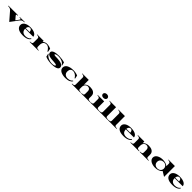

<svg xmlns="http://www.w3.org/2000/svg" viewBox="1402 -4910 9006 9006"><g transform="rotate(45 5905.0 -406.5)"><path d="M1086 -476V-500H761V-476C841 -469 890 -477 828 -389L719 -242L589 -392C521 -470 566 -469 645 -476V-500H4V-476C85 -469 146 -475 223 -386L571 15L871 -386C944 -477 1005 -469 1086 -476Z M1457 15C1730 15 1829 -75 1870 -151L1841 -172C1800 -93 1686 -48 1575 -48C1438 -48 1324 -112 1322 -290H1859C1859 -395 1748 -515 1450 -515C1182 -515 1039 -398 1039 -258C1039 -109 1157 15 1457 15ZM1323 -325C1333 -434 1397 -481 1455 -481C1524 -481 1573 -442 1580 -325Z M2341 -124V-224C2341 -386 2411 -480 2557 -480C2654 -480 2728 -416 2820 -273H2850L2816 -453C2730 -495 2653 -515 2548 -515C2471 -515 2393 -482 2341 -428V-500H1911V-480C1994 -474 2061 -463 2061 -376V-124C2061 -24 1997 -31 1911 -24V0H2491V-24C2417 -31 2341 -22 2341 -124Z M3356 17C3587 17 3776 -33 3776 -159C3776 -326 3569 -361 3390 -372C3280 -379 3152 -368 3152 -414C3152 -448 3232 -480 3355 -480C3508 -480 3678 -419 3741 -292H3771L3732 -455C3658 -494 3435 -515 3356 -515C3119 -515 2930 -465 2930 -336C2930 -158 3189 -154 3362 -144C3459 -138 3554 -127 3554 -84C3554 -47 3474 -18 3357 -18C3198 -18 3006 -101 2943 -228H2913L2954 -63C3063 -4 3271 17 3356 17Z M4285 17C4500 17 4609 -52 4662 -137L4633 -158C4584 -96 4506 -46 4373 -46C4242 -46 4138 -121 4138 -266C4138 -395 4197 -479 4321 -479C4421 -479 4543 -405 4605 -287H4635L4601 -457C4514 -500 4405 -515 4299 -515C4044 -515 3853 -422 3853 -246C3853 -55 4071 17 4285 17Z M4701 -24V0H5281V-24C5207 -31 5131 -22 5131 -124V-235C5132 -377 5228 -456 5318 -456C5399 -456 5476 -413 5476 -285V-124C5476 -24 5410 -32 5326 -24V0H5906V-24C5822 -31 5756 -23 5756 -124V-255C5756 -454 5584 -514 5415 -514C5302 -514 5191 -473 5131 -384V-700H4701V-680C4784 -674 4851 -663 4851 -576V-124C4851 -24 4787 -31 4701 -24Z M5924 -24V0H6504V-24C6430 -31 6354 -22 6354 -124V-500L5924 -499V-480C6007 -474 6074 -463 6074 -376V-124C6074 -24 6010 -31 5924 -24ZM6211 -588C6302 -588 6362 -640 6362 -708C6362 -775 6302 -830 6211 -830C6119 -830 6059 -775 6059 -708C6059 -640 6119 -588 6211 -588Z M6512 -24V0H7092V-24C7018 -31 6942 -22 6942 -124V-700H6512V-680C6595 -674 6662 -663 6662 -576V-124C6662 -24 6598 -31 6512 -24Z M7100 -24V0H7680V-24C7606 -31 7530 -22 7530 -124V-700H7100V-680C7183 -674 7250 -663 7250 -576V-124C7250 -24 7186 -31 7100 -24Z M8135 15C8408 15 8507 -75 8548 -151L8519 -172C8478 -93 8364 -48 8253 -48C8116 -48 8002 -112 8000 -290H8537C8537 -395 8426 -515 8128 -515C7860 -515 7717 -398 7717 -258C7717 -109 7835 15 8135 15ZM8001 -325C8011 -434 8075 -481 8133 -481C8202 -481 8251 -442 8258 -325Z M9644 -124V-255C9644 -454 9472 -514 9303 -514C9190 -514 9079 -473 9019 -384V-500H8589V-480C8672 -474 8739 -463 8739 -376V-124C8739 -24 8675 -31 8589 -24V0H9169V-24C9095 -31 9019 -22 9019 -124V-235C9020 -377 9116 -456 9206 -456C9287 -456 9364 -413 9364 -285V-124C9364 -24 9298 -32 9214 -24V0H9794V-24C9710 -31 9644 -23 9644 -124Z M10235 15C10385 15 10535 -33 10603 -130L10840 15H10845V-700H10415V-680C10498 -674 10565 -663 10565 -576V-414C10488 -482 10363 -515 10238 -515C10034 -515 9829 -426 9829 -250C9829 -74 10032 15 10235 15ZM10338 -36C10226 -36 10114 -104 10114 -249C10114 -394 10225 -465 10337 -465C10451 -465 10565 -392 10565 -249C10565 -107 10451 -36 10338 -36Z M11370 15C11643 15 11742 -75 11783 -151L11754 -172C11713 -93 11599 -48 11488 -48C11351 -48 11237 -112 11235 -290H11772C11772 -395 11661 -515 11363 -515C11095 -515 10952 -398 10952 -258C10952 -109 11070 15 11370 15ZM11236 -325C11246 -434 11310 -481 11368 -481C11437 -481 11486 -442 11493 -325Z"/></g></svg>

Font: Sprat Extended Black
Style: Regular
Weight: 900
Width: 9
Designer: Ethan Nakache
Foundry: Collletttivo
Version: Version 2.000;Glyphs 3.2 (3217)